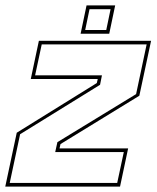

<svg xmlns="http://www.w3.org/2000/svg" viewBox="-22 -691 580 711"><path d="M14 -13.5H412L436.5 -128H182.5L190.5 -164.5L482 -342.5L521 -526.5H132.5L108 -412H355.5L348.5 -377L52.5 -194ZM-2.5 0 40 -199.5 336.5 -383.5 340 -398.5H92L122 -540H537.5L494 -336.5L202 -157.5L198.5 -141.5H452.5L422.5 0ZM276.5 -566 298.5 -671H404.5L382.5 -566ZM293.5 -580H371.5L387.5 -657H309.5Z"/></svg>

Font: Tourney Thin
Style: Italic
Weight: 100
Italic angle: -12°
Designer: Tyler Finck
Foundry: Etcetera Type Co
Version: Version 1.015